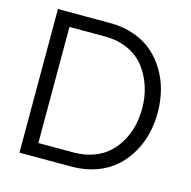

<svg xmlns="http://www.w3.org/2000/svg" viewBox="-103 -802 897 904"><g transform="rotate(15 345.0 -350.0)"><path d="M69.8 0V-700.2H323.2Q388.7 -700.2 443.4 -680.4Q498 -660.6 535.6 -627.2Q573.2 -593.8 599.4 -548.8Q625.5 -503.9 637.7 -453.9Q649.9 -403.8 649.9 -350.1Q649.9 -296.4 637.7 -246.3Q625.5 -196.3 599.4 -151.4Q573.2 -106.4 535.6 -73Q498 -39.6 443.4 -19.8Q388.7 0 323.2 0ZM144 -632.8V-66.9H316.9Q368.7 -66.9 411.9 -82.8Q455.1 -98.6 484.6 -125.7Q514.2 -152.8 534.7 -189.2Q555.2 -225.6 564.7 -266.1Q574.2 -306.6 574.2 -350.1Q574.2 -404.8 558.6 -454.3Q543 -503.9 512.7 -544.4Q482.4 -585 431.9 -608.9Q381.3 -632.8 316.9 -632.8Z"/></g></svg>

Font: LT Superior
Style: Regular
Weight: 400
Designer: Daniel Lyons
Foundry: LyonsType
Version: Version 1.000